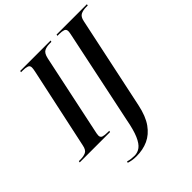

<svg xmlns="http://www.w3.org/2000/svg" viewBox="-281 -879 1284 1284"><g transform="rotate(-45 361.0 -237.0)"><path d="M-30 0 -28 -10H-11Q17 -10 37.5 -19.5Q58 -29 65 -66L188 -639Q191 -652 192 -661Q193 -670 193 -675Q193 -693 177 -698.5Q161 -704 135 -704H119L121 -714H409L406 -704H390Q361 -704 340.5 -694Q320 -684 311 -644L192 -81Q189 -68 187 -57Q185 -46 185 -39Q185 -20 201 -15Q217 -10 244 -10H259L257 0ZM268 240Q245 240 228 237Q211 234 195 229L199 219Q213 224 229.5 226Q246 228 261 228Q291 228 315 210Q339 192 358.5 147Q378 102 393 21L534 -651Q535 -657 536 -663Q537 -669 537 -674Q537 -693 521.5 -698.5Q506 -704 480 -704H463L465 -714H752L750 -704H735Q706 -704 685 -694Q664 -684 657 -648L518 8Q500 94 464 144.5Q428 195 378.5 217.5Q329 240 268 240Z"/></g></svg>

Font: Noto Serif Display Condensed SemiBold
Style: Italic
Weight: 600
Width: 3
Italic angle: -12°
Designer: Monotype Design Team
Foundry: Monotype Imaging Inc.
Version: Version 2.009